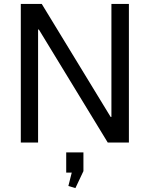

<svg xmlns="http://www.w3.org/2000/svg" viewBox="-20 -720 755 970"><path d="M631.2 -700V0H524.3L176.4 -570.7H172.4V0H85.1V-700H191L538.9 -129.3H542.9V-700ZM401.5 50V144.5L361 230.3L325.4 219.7L356.3 97.3L392.7 152.1L314.5 151.9V50Z"/></svg>

Font: Pathway Extreme 8pt Thin 12pt
Style: Regular
Weight: 100
Version: Version 1.001;gftools[0.9.26]